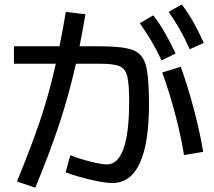

<svg xmlns="http://www.w3.org/2000/svg" viewBox="-20 -829 978 879"><path d="M235.4 -537.1H43.9V-617.2H252.4Q269.5 -701.7 281.2 -774.4L371.1 -763.7Q357.4 -682.6 344.2 -617.2H431.6Q542 -617.2 587.4 -600.3Q632.8 -583.5 647.5 -531.2Q662.1 -479 662.1 -352.5Q662.1 -173.3 620.1 -82.3Q578.1 8.8 494.1 8.8Q459.5 8.8 397.5 -5.6Q335.4 -20 280.3 -40L301.8 -118.2Q347.2 -100.6 397 -88.4Q446.8 -76.2 469.7 -76.2Q519.5 -76.2 545.4 -148.2Q571.3 -220.2 571.3 -363.3Q571.3 -444.8 562.7 -479.5Q554.2 -514.2 528.1 -525.6Q502 -537.1 440.4 -537.1H327.6Q295.4 -394.5 252.2 -263.4Q209 -132.3 141.6 30.3L57.6 2Q124.5 -160.6 165 -281.5Q205.6 -402.3 235.4 -537.1ZM722.7 -497.1 807.6 -523.4Q841.3 -428.7 868.4 -325.7Q895.5 -222.7 910.2 -133.8L822.3 -119.1Q809.1 -203.6 782.5 -304.7Q755.9 -405.8 722.7 -497.1ZM620.1 -722.7 681.6 -758.8Q710.4 -721.7 733.9 -680.9Q757.3 -640.1 784.2 -584L719.7 -552.7Q696.3 -602.1 672.6 -642.1Q648.9 -682.1 620.1 -722.7ZM752 -774.4 812.5 -808.6Q841.8 -769.5 865.2 -727.8Q888.7 -686 913.1 -632.8L848.6 -603.5Q825.7 -654.8 802.7 -695.1Q779.8 -735.4 752 -774.4Z"/></svg>

Font: Pretendard Medium
Style: Regular
Weight: 500
Designer: Base glyphs from Inter by Rasmus Andersson; Hangeul glyphs from Noto Sans CJK(Source Han Sans) by Jang Soo-young and Kan
Foundry: Kil Hyung-jin
Version: Version 1.309